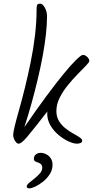

<svg xmlns="http://www.w3.org/2000/svg" viewBox="-20 -802 535 1049"><path d="M141 227Q134 227 130 225Q126 223 126 217Q126 208 138.5 197.5Q151 187 167.5 174Q184 161 197 146.5Q210 132 211 115Q210 100 202.5 94Q195 88 186.5 85.5Q178 83 171.5 79Q165 75 165 65Q165 55 170 48Q175 41 183.5 37Q192 33 201 33Q217 33 232 40.5Q247 48 257 62.5Q267 77 267 98Q267 127 251.5 150.5Q236 174 214.5 191Q193 208 172.5 217.5Q152 227 141 227ZM200 -782Q206 -782 212.5 -776.5Q219 -771 224.5 -761Q230 -751 233.5 -739Q237 -727 237 -715Q237 -670 231 -615Q225 -560 213.5 -498Q202 -436 186.5 -370.5Q171 -305 152.5 -238.5Q134 -172 113 -107Q178 -202 232.5 -275.5Q287 -349 328.5 -399.5Q370 -450 397 -476Q424 -502 433 -502Q442 -502 450 -496.5Q458 -491 463 -483.5Q468 -476 468 -469Q468 -462 450 -443.5Q432 -425 405 -397.5Q378 -370 351 -337Q324 -304 306 -268Q288 -232 288 -195Q288 -164 302 -141Q316 -118 337.5 -101Q359 -84 380 -72.5Q401 -61 415 -51.5Q429 -42 429 -34Q429 -24 419.5 -20.5Q410 -17 401 -17Q382 -17 354.5 -29.5Q327 -42 300 -64.5Q273 -87 255.5 -117Q238 -147 238 -181Q238 -192 240 -203.5Q242 -215 247 -226L259 -219Q210 -156 178.5 -116Q147 -76 128.5 -54.5Q110 -33 99.5 -25Q89 -17 81 -17Q76 -17 71 -21.5Q66 -26 61.5 -33.5Q57 -41 54.5 -49.5Q52 -58 52 -65Q52 -79 61 -115.5Q70 -152 85 -204.5Q100 -257 116 -322Q132 -387 147 -459.5Q162 -532 171 -607Q180 -682 180 -755Q180 -771 184 -776.5Q188 -782 200 -782Z"/></svg>

Font: Kalam Variable Light
Style: Regular
Weight: 300
Designer: Lipi Raval, Jonny Pinhorn
Foundry: Indian Type Foundry
Version: Version 3.000